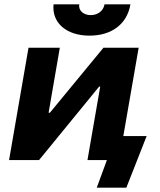

<svg xmlns="http://www.w3.org/2000/svg" viewBox="-20 -741 743 889"><path d="M22 0H161L439 -340H444L385 0H475L428 128H565L659 -111H551L622 -520H459L211 -219H205L257 -520H112ZM394 -576C496 -576 568 -628 584 -721H464C459 -691 433 -671 400 -671C366 -671 342 -693 347 -721H228C219 -637 286 -576 394 -576Z"/></svg>

Font: Fixel Display 20240404
Style: Bold Italic
Weight: 700
Italic angle: -10°
Designer: AlfaBravo + MacPaw
Foundry: Kyrylo Tkachov, Marchela Mozhyna, Serhii Makarenko, Maria Weinstein, Zakhar Kryvoshyya
Version: Version 1.211;Glyphs 3.2 (3225)